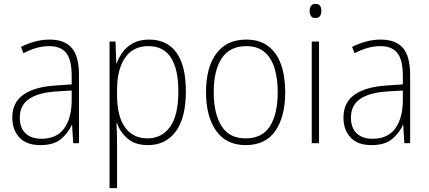

<svg xmlns="http://www.w3.org/2000/svg" viewBox="-20 -745 2231 999"><path d="M238 -539Q316 -539 353.5 -495.5Q391 -452 391 -355V0H361L355 -94H353Q334 -52 296.5 -21Q259 10 190 10Q117 10 80.5 -30Q44 -70 44 -133Q44 -212 102 -252.5Q160 -293 267 -300L353 -306V-349Q353 -434 324.5 -469.5Q296 -505 236 -505Q204 -505 171 -496Q138 -487 102 -468L89 -501Q123 -518 160.5 -528.5Q198 -539 238 -539ZM270 -269Q180 -263 131.5 -230.5Q83 -198 83 -133Q83 -80 112.5 -51.5Q142 -23 195 -23Q275 -23 313.5 -76.5Q352 -130 353 -219V-274Z M756 -539Q849 -539 898 -471.5Q947 -404 947 -269Q947 -132 894.5 -61Q842 10 750 10Q682 10 643 -24.5Q604 -59 589 -104H586Q589 -55 589 -1V234H550V-529H581L585 -415H587Q599 -448 620 -476Q641 -504 674.5 -521.5Q708 -539 756 -539ZM752 -505Q672 -505 630.5 -444Q589 -383 589 -277V-251Q589 -139 631 -82Q673 -25 747 -25Q821 -25 864.5 -84.5Q908 -144 908 -269Q908 -385 869.5 -445Q831 -505 752 -505Z M1464 -265Q1464 -139 1413 -64.5Q1362 10 1258 10Q1157 10 1104.5 -64.5Q1052 -139 1052 -266Q1052 -395 1106 -467Q1160 -539 1261 -539Q1331 -539 1376 -504.5Q1421 -470 1442.5 -408.5Q1464 -347 1464 -265ZM1092 -266Q1092 -154 1132.5 -89.5Q1173 -25 1258 -25Q1345 -25 1385 -89Q1425 -153 1425 -265Q1425 -336 1408.5 -390Q1392 -444 1356 -474.5Q1320 -505 1261 -505Q1176 -505 1134 -442Q1092 -379 1092 -266Z M1621 -725Q1639 -725 1645.5 -714.5Q1652 -704 1652 -688Q1652 -672 1645 -661.5Q1638 -651 1621 -651Q1605 -651 1598 -661.5Q1591 -672 1591 -688Q1591 -704 1598 -714.5Q1605 -725 1621 -725ZM1640 -529V0H1602V-529Z M1961 -539Q2039 -539 2076.5 -495.5Q2114 -452 2114 -355V0H2084L2078 -94H2076Q2057 -52 2019.5 -21Q1982 10 1913 10Q1840 10 1803.5 -30Q1767 -70 1767 -133Q1767 -212 1825 -252.5Q1883 -293 1990 -300L2076 -306V-349Q2076 -434 2047.5 -469.5Q2019 -505 1959 -505Q1927 -505 1894 -496Q1861 -487 1825 -468L1812 -501Q1846 -518 1883.5 -528.5Q1921 -539 1961 -539ZM1993 -269Q1903 -263 1854.5 -230.5Q1806 -198 1806 -133Q1806 -80 1835.5 -51.5Q1865 -23 1918 -23Q1998 -23 2036.5 -76.5Q2075 -130 2076 -219V-274Z"/></svg>

Font: Noto Sans Ethiopic SemiCondensed ExtraLight
Style: Regular
Weight: 200
Width: 4
Designer: Monotype Design Team
Foundry: Monotype Imaging Inc.
Version: Version 2.102; ttfautohint (v1.8.4.7-5d5b)